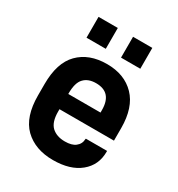

<svg xmlns="http://www.w3.org/2000/svg" viewBox="-170 -812 857 927"><g transform="rotate(30 258.5 -348.5)"><path d="M108.4 -703.1H215.8V-586.9H108.4ZM300.8 -703.1H408.2V-586.9H300.8ZM168 -222.7V-209Q168 -151.4 194.3 -126Q221.7 -100.6 267.6 -100.6Q306.6 -100.6 326.2 -116.2Q347.7 -132.8 348.6 -160.2L349.6 -163.1H467.8V-158.2Q467.8 -84 413.1 -39.1Q358.4 5.9 262.7 5.9Q163.1 5.9 103.5 -51.8Q44.9 -109.4 44.9 -228.5V-292Q44.9 -410.2 101.6 -467.8Q159.2 -526.4 258.8 -526.4Q356.4 -526.4 414.1 -466.8Q471.7 -407.2 471.7 -292V-222.7ZM191.4 -394.5Q168 -370.1 168 -310.5V-307.6H347.7V-321.3Q347.7 -419.9 258.8 -419.9Q214.8 -419.9 191.4 -394.5Z"/></g></svg>

Font: Dinish
Style: Bold
Weight: 700
Designer: Bert Driehuis
Foundry: Playbeing
Version: Version 3.006; git-39231f3c-release